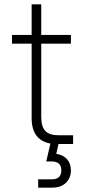

<svg xmlns="http://www.w3.org/2000/svg" viewBox="-20 -660 400 880"><path d="M211 -2Q125 -18 125 -119V-460H35V-500H125V-640H169V-500H305V-460H169V-124Q169 -79 188 -59.5Q207 -40 249 -40H315V0H248L238 45Q270 50 287.5 70Q305 90 305 121Q305 156 282 178Q259 200 220 200H155V162H217Q261 162 261 121Q261 80 217 80H192Z"/></svg>

Font: Retni Sans Light
Style: Regular
Weight: 300
Designer: Vitaly Kuzmin
Foundry: ParaType Ltd.
Version: Version 1.00;March 2, 2019;FontCreator 11.5.0.2425 64-bit; t